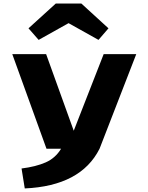

<svg xmlns="http://www.w3.org/2000/svg" viewBox="-20 -835 831 1078"><path d="M49 -531H239L394 -101L562 -531H745L539 0Q434 209 119 223L101 111Q181 101 236 77Q291 53 323 0H241ZM140 -676 293 -815H437L589 -676L533 -611L365 -705L197 -611Z"/></svg>

Font: Fix15 Mono
Style: Bold
Weight: 700
Designer: Carrois Corporate & Edenspiekermann AG
Foundry: Carrois Corporate GbR & Edenspiekermann AG
Version: Version 3.206